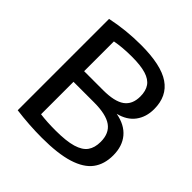

<svg xmlns="http://www.w3.org/2000/svg" viewBox="-197 -904 1067 1067"><g transform="rotate(45 337.0 -370.5)"><path d="M638 -204.5Q638 -134.5 603.2 -88Q568.5 -41.5 491.2 -17.2Q414 7 287.5 7Q188.5 7 85 -6.5V-724.5Q197 -748 313 -748Q471 -748 544 -698.2Q617 -648.5 617 -547Q617 -485 584.5 -441.2Q552 -397.5 488 -381.5Q561.5 -368 599.8 -322.2Q638 -276.5 638 -204.5ZM192.5 -655V-421H341.5Q431 -421 472 -450.5Q513 -480 513 -542.5Q513 -586.5 494.2 -613.5Q475.5 -640.5 434.2 -653.2Q393 -666 324.5 -666Q251.5 -666 192.5 -655ZM535.5 -208.5Q535.5 -275.5 492 -306.5Q448.5 -337.5 354.5 -337.5H192.5V-82.5Q243.5 -75.5 313.5 -75.5Q397 -75.5 445.8 -90Q494.5 -104.5 515 -133.5Q535.5 -162.5 535.5 -208.5Z"/></g></svg>

Font: Encode Sans Semi Expanded Medium
Style: Regular
Weight: 500
Width: 6
Designer: Multiple Designers
Foundry: Impallari Type
Version: Version 2.000